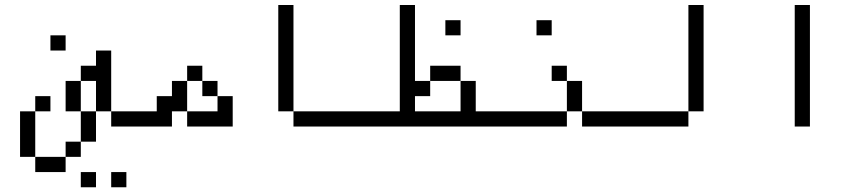

<svg xmlns="http://www.w3.org/2000/svg" viewBox="-20 -708 3540 790"><path d="M375 62.5V0H312.5V62.5ZM500 62.5V0H437.5V62.5ZM500 -187.5V-250H437.5V-187.5ZM187.5 -250V-312.5H125V-250H62.5V-62.5H125V0H250V-62.5H125V-250ZM250 -500V-562.5H187.5V-500ZM250 -62.5H312.5V-125H250ZM312.5 -125H375Q375 -125 375 -250H312.5Q312.5 -250 312.5 -125ZM312.5 -250Q312.5 -250 312.5 -375H250Q250 -375 250 -250ZM375 -250H437.5Q437.5 -250 437.5 -500H375V-437.5H312.5V-375H375Q375 -375 375 -250Z M687.5 -250H750V-187.5H937.5Q937.5 -187.5 937.5 -312.5H875V-250H750Q750 -250 750 -375H687.5V-312.5H625V-250H500V-187.5H687.5ZM875 -312.5V-375H812.5V-312.5ZM750 -375H812.5V-437.5H750Z M1500 -187.5V-250H1187.5V-187.5ZM1187.5 -250V-687.5H1125V-250Z M2000 -187.5V-250H1937.5Q1937.5 -250 1937.5 -375H1875Q1875 -375 1875 -250H1687.5V-312.5H1750V-375H1687.5V-687.5H1625V-250H1500V-187.5ZM1875 -562.5V-625H1812.5V-562.5ZM1750 -375H1875V-437.5H1750Z M2500 -187.5V-250H2375V-187.5ZM2250 -562.5V-625H2187.5V-562.5ZM2312.5 -250H2000V-187.5H2312.5ZM2312.5 -250H2375Q2375 -250 2375 -375H2312.5Q2312.5 -375 2312.5 -250ZM2312.5 -375V-437.5H2250V-375Z M2812.5 -250H2500V-187.5H2812.5ZM2812.5 -250H2875V-687.5H2812.5Z M3250 -687.5Q3250 -687.5 3250 -187.5H3312.5Q3312.5 -187.5 3312.5 -687.5Z"/></svg>

Font: CalcUnifontExMono
Style: Regular
Weight: 500
Version: Version 15.0.06